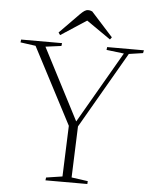

<svg xmlns="http://www.w3.org/2000/svg" viewBox="-60 -956 791 1005"><g transform="rotate(5 335.5 -453.5)"><path d="M350 -322H351L568 -697L476 -708L478 -723H671L668 -708L594 -697L362 -296L352 -27L438 -15L437 0H217L219 -15L304 -28L314 -295L104 -697L24 -708L26 -723H241L239 -708L156 -697ZM498 -776 489 -764 362 -852 227 -764 218 -777 321 -882Q333 -894 342.5 -900.5Q352 -907 362 -907Q369 -907 374.5 -905.5Q380 -904 384 -902Z"/></g></svg>

Font: Literata 60pt ExtraLight
Style: Italic
Weight: 250
Italic angle: -2°
Designer: Latin by Veronika Burian and Jose Scaglione. Greek by Irene Vlachou. Cyrillic by Vera Evstafieva
Foundry: TypeTogether
Version: Version 3.103;gftools[0.9.29]